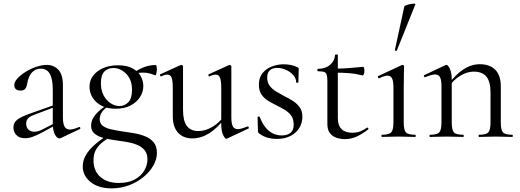

<svg xmlns="http://www.w3.org/2000/svg" viewBox="-20 -751 2851 1053"><path d="M314.2 6Q310.2 8 305.8 8Q292.6 8 281 -13.6Q269.4 -35.2 269.4 -76.2V-255Q269.4 -302 260.8 -328Q252.2 -354 237.6 -364.2Q223 -374.4 204.8 -374.4Q180.2 -374.4 164.2 -361.7Q148.2 -349 140 -330.1Q131.8 -311.2 129 -291.8Q127.6 -278 120.2 -266.1Q112.8 -254.2 91.6 -254.2Q76.2 -254.2 67.2 -262Q58.2 -269.8 58.2 -284Q58.2 -302 76 -321.3Q93.8 -340.6 121.3 -357.5Q148.8 -374.4 179.6 -384.7Q210.4 -395 236.6 -395Q275 -395 300 -368.5Q325 -342 325 -285V-108Q325 -73.4 333.9 -57Q342.8 -40.6 363.4 -40.6Q381.4 -40.6 413.2 -54Q418 -56 420.1 -50.5Q422.2 -45 417.2 -43ZM117.8 7Q86 7 69.8 -10.3Q53.6 -27.6 53.6 -51.4Q53.6 -79.4 75.9 -95.7Q98.2 -112 148.2 -129.4L279.4 -175.8L281.8 -164.8L165.6 -120.6Q142.6 -112.2 133.1 -101Q123.6 -89.8 123.6 -72.8Q123.6 -51.8 136 -40.2Q148.4 -28.6 167.2 -28.6Q177.6 -28.6 187.9 -31.3Q198.2 -34 207.8 -38.6L293.2 -82.2L295 -70L208.2 -23Q178.4 -7.6 158 -0.3Q137.6 7 117.8 7Z M592.2 282Q520 282 476.9 247.3Q433.8 212.6 433.8 161.4Q433.8 129.2 451.3 99.1Q468.8 69 503.1 39.4Q537.4 9.8 587.4 -19.6L597.4 -8.6Q572.2 7 548 24.5Q523.8 42 508.3 66.7Q492.8 91.4 492.8 128.6Q492.8 185.6 530.2 219Q567.6 252.4 631.6 252.4Q683.4 252.4 718.2 233.7Q753 215 770.8 185.1Q788.6 155.2 788.6 122.8Q788.6 91.2 772.7 72.3Q756.8 53.4 730.7 42.9Q704.6 32.4 673.4 27.2Q642.2 22 610.8 18Q579.8 13.6 549.7 6.1Q519.6 -1.4 499.6 -17.2Q479.6 -33 479.6 -62Q479.6 -94.4 504.3 -123Q529 -151.6 562.6 -171.8L570 -165Q550.2 -153.4 538.5 -135.4Q526.8 -117.4 526.8 -97.2Q526.8 -74.2 543.5 -61.3Q560.2 -48.4 586.4 -42.4Q612.6 -36.4 640.6 -32Q675.8 -27 710.9 -21.2Q746 -15.4 775.3 -3.8Q804.6 7.8 822.6 29.4Q840.6 51 840.6 87.6Q840.6 122.2 821.4 156.3Q802.2 190.4 768 218.9Q733.8 247.4 688.6 264.7Q643.4 282 592.2 282ZM614.6 -154.6Q568.4 -154.6 536.5 -171.4Q504.6 -188.2 487.7 -215.9Q470.8 -243.6 470.8 -275.2Q470.8 -310 491.1 -336.4Q511.4 -362.8 546.6 -377.9Q581.8 -393 626 -393Q677 -393 707.8 -375.7Q738.6 -358.4 752.3 -332.5Q766 -306.6 766 -280.4Q766 -246.2 747.5 -217.8Q729 -189.4 695.1 -172Q661.2 -154.6 614.6 -154.6ZM636 -169.4Q662.6 -169.4 683.3 -189.9Q704 -210.4 704 -259.6Q704 -313.8 672.3 -345.9Q640.6 -378 601 -378Q572.6 -378 553 -359.1Q533.4 -340.2 533.4 -295.8Q533.4 -255.6 548.4 -227.6Q563.4 -199.6 587 -184.5Q610.6 -169.4 636 -169.4ZM709.2 -317.8 709.6 -351.4Q740 -370.8 769.7 -382.6Q799.4 -394.4 834.8 -394.4Q837.4 -394.4 838.9 -387.2Q840.4 -380 840.4 -372Q840.4 -361.2 837.6 -348.6Q834.8 -336 831 -338.2Q820.8 -342.2 803.8 -347.5Q786.8 -352.8 764.8 -352.8Q752.2 -352.8 740.6 -350.9Q729 -349 717.6 -345.6Z M1034.4 8Q985 8 956.3 -23.4Q927.6 -54.8 927.6 -114.6V-268Q927.6 -307.4 921.3 -324.6Q915 -341.8 898.2 -341.8Q884 -341.8 864.4 -332.4Q860.4 -330.6 857.9 -336.6Q855.4 -342.6 859.2 -343.6L970 -394Q972.2 -395 974.2 -395Q976.8 -395 980.3 -392.5Q983.8 -390 983.8 -386.8V-148.2Q983.8 -88.6 1004.7 -60.4Q1025.6 -32.2 1067.6 -32.2Q1106.2 -32.2 1144.8 -55.1Q1183.4 -78 1211.6 -117.4L1216.8 -106.2Q1170.8 -46.8 1126.4 -19.4Q1082 8 1034.4 8ZM1248.8 -386.8V-107.2Q1248.8 -73.2 1256.9 -58Q1265 -42.8 1284 -42.8Q1294.2 -42.8 1306.7 -46.6Q1319.2 -50.4 1337 -57Q1341.8 -59 1344 -53.5Q1346.2 -48 1342.4 -46L1225.2 9Q1223.2 10 1221 10Q1213.4 10 1203.4 -11.4Q1193.4 -32.8 1193.4 -73.2V-268Q1193.4 -307.4 1186.7 -324.6Q1180 -341.8 1163.2 -341.8Q1149 -341.8 1129.2 -332.4Q1125.4 -330.6 1123.3 -336.6Q1121.2 -342.6 1125 -343.6L1235.8 -394Q1237.8 -395 1239.2 -395Q1241.8 -395 1245.3 -392.5Q1248.8 -390 1248.8 -386.8Z M1445.4 -325.2Q1445.4 -299.4 1458.5 -281.3Q1471.6 -263.2 1492.4 -250.5Q1513.2 -237.8 1535.8 -225.6Q1561.6 -213.2 1584.8 -198.5Q1608 -183.8 1623.2 -163.4Q1638.4 -143 1638.4 -110.4Q1638.4 -78.4 1622.3 -50.7Q1606.2 -23 1574.4 -6Q1542.6 11 1496.6 11Q1472.4 11 1449 4.7Q1425.6 -1.6 1400.6 -19.2Q1398.6 -21.2 1396.6 -24.2Q1394.6 -27.2 1394.6 -31.2L1392.6 -108.6Q1392.6 -111.6 1398.1 -112.1Q1403.6 -112.6 1404.6 -109.8Q1417.2 -76.2 1435.2 -53.5Q1453.2 -30.8 1475.9 -19.5Q1498.6 -8.2 1525.4 -8.2Q1557.4 -8.2 1574.8 -23.9Q1592.2 -39.6 1590.6 -71.2Q1589.8 -100 1576.1 -118.1Q1562.4 -136.2 1541.8 -148.5Q1521.2 -160.8 1498.8 -171.8Q1474.2 -184 1451.6 -197.6Q1429 -211.2 1414.4 -232.3Q1399.8 -253.4 1399.8 -286.8Q1399.8 -325.6 1420 -350.2Q1440.2 -374.8 1471.3 -386.6Q1502.4 -398.4 1536 -398.4Q1554.8 -398.4 1572.9 -395Q1591 -391.6 1609.4 -383.4Q1618.4 -379.6 1618.4 -372.4Q1618.4 -356.4 1617.4 -338.5Q1616.4 -320.6 1616.4 -299.4Q1616.4 -297.2 1610.4 -297.2Q1604.4 -297.2 1604.4 -299.4Q1604.4 -321.6 1588.1 -339.6Q1571.8 -357.6 1548 -368.1Q1524.2 -378.6 1500 -378.6Q1475.6 -378.6 1460.5 -366Q1445.4 -353.4 1445.4 -325.2Z M1871 12Q1847 12 1824.9 4.4Q1802.8 -3.2 1789.1 -21.2Q1775.4 -39.2 1775.4 -70.4V-305.2Q1775.4 -329.4 1772 -341Q1768.6 -352.6 1757.6 -356.4Q1746.6 -360.2 1723.6 -360.2Q1720.4 -360.2 1720.4 -366.8Q1720.4 -373.4 1723.6 -373.4Q1764.2 -373.8 1789.4 -394.7Q1814.6 -415.6 1817.8 -449.2Q1818.2 -452.4 1825.5 -452.4Q1832.8 -452.4 1832.8 -449.2V-104.2Q1832.8 -62.6 1853.3 -42.8Q1873.8 -23 1911.8 -23Q1938 -23 1958.5 -31.7Q1979 -40.4 1992.2 -50.6Q1996 -52.8 1999.3 -48.3Q2002.6 -43.8 1998.6 -40.8Q1961.6 -12.6 1932.3 -0.3Q1903 12 1871 12ZM1968.4 -337.4Q1929 -347.2 1892.9 -349.9Q1856.8 -352.6 1816.2 -352.6V-374.6Q1855.6 -374.6 1892.7 -377.6Q1929.8 -380.6 1971.6 -384.6Q1974.4 -384.6 1976.5 -377.9Q1978.6 -371.2 1978.6 -361.4Q1978.6 -353.8 1975.5 -345.1Q1972.4 -336.4 1968.4 -337.4Z M2074.4 0Q2072.2 0 2072.2 -6Q2072.2 -12 2074.4 -12Q2113.4 -12 2125.6 -25.3Q2137.8 -38.6 2137.8 -81V-268Q2137.8 -303.4 2130.9 -319.7Q2124 -336 2105.4 -336Q2096.8 -336 2085.7 -332.6Q2074.6 -329.2 2059.6 -321.8Q2055.6 -320.8 2053.1 -326.4Q2050.6 -332 2054.4 -333.8L2183.8 -394.2Q2186.6 -395.2 2187.6 -395.2Q2190.2 -395.2 2193.2 -392.6Q2196.2 -390 2196.2 -386.8Q2196.2 -378.8 2195.2 -348Q2194.2 -317.2 2194.2 -269.2V-81Q2194.2 -38.6 2205.7 -25.3Q2217.2 -12 2257 -12Q2260 -12 2260 -6Q2260 0 2257 0Q2239.4 0 2215.8 -1Q2192.2 -2 2165.6 -2Q2140 -2 2116.4 -1Q2092.8 0 2074.4 0ZM2156.4 -474Q2155.4 -471 2149.9 -472.5Q2144.4 -474 2145.4 -476L2197.6 -716Q2198.8 -719 2208.3 -722.5Q2217.8 -726 2230.1 -728.5Q2242.4 -731 2251.2 -731Q2260 -731 2258 -727Z M2607.6 0Q2604.6 0 2604.6 -6Q2604.6 -12 2607.6 -12Q2646.6 -12 2658.4 -25.3Q2670.2 -38.6 2670.2 -81V-243.4Q2670.2 -303 2647.9 -330.6Q2625.6 -358.2 2578 -358.2Q2541.6 -358.2 2503.7 -335.2Q2465.8 -312.2 2438.8 -271.8L2434.6 -283.8Q2479.2 -343.4 2522.4 -371.1Q2565.6 -398.8 2611.2 -398.8Q2666.4 -398.8 2696.5 -368.2Q2726.6 -337.6 2726.6 -277V-81Q2726.6 -38.6 2738.1 -25.3Q2749.6 -12 2789.4 -12Q2792.4 -12 2792.4 -6Q2792.4 0 2789.4 0Q2771.8 0 2748.2 -1Q2724.6 -2 2698.8 -2Q2673.2 -2 2649.2 -1Q2625.2 0 2607.6 0ZM2338.6 0Q2335.6 0 2335.6 -6Q2335.6 -12 2338.6 -12Q2377.6 -12 2389.4 -25.3Q2401.2 -38.6 2401.2 -81V-278.6Q2401.2 -312 2393.4 -327.3Q2385.6 -342.6 2366.2 -342.6Q2356.4 -342.6 2342.8 -338.7Q2329.2 -334.8 2311.8 -327.8Q2307.8 -326.6 2305.4 -331.8Q2303 -337 2306.6 -338.8L2423.2 -394Q2426 -395.2 2428.6 -395.2Q2436.4 -395.2 2447 -374Q2457.6 -352.8 2457.6 -312.6V-81Q2457.6 -38.6 2469.1 -25.3Q2480.6 -12 2520.4 -12Q2523.4 -12 2523.4 -6Q2523.4 0 2520.4 0Q2502.8 0 2479.2 -1Q2455.6 -2 2429.8 -2Q2404.2 -2 2380.2 -1Q2356.2 0 2338.6 0Z"/></svg>

Font: Cormorant Light
Style: Regular
Weight: 300
Designer: Christian Thalmann (Catharsis Fonts)
Foundry: Catharsis Fonts
Version: Version 4.000